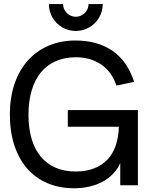

<svg xmlns="http://www.w3.org/2000/svg" viewBox="-20 -940 760 974"><path d="M364.5 -783Q327 -783 295.8 -801.2Q264.5 -819.5 246.2 -851Q228 -882.5 228 -919.5H300Q300 -902 308.8 -887.2Q317.5 -872.5 332.2 -863.8Q347 -855 364.5 -855Q382 -855 396.8 -863.8Q411.5 -872.5 420.2 -887.2Q429 -902 429 -919.5H501Q501 -882.5 482.8 -851Q464.5 -819.5 433 -801.2Q401.5 -783 364.5 -783ZM590 -112.5Q576.5 -82.5 554 -58.8Q531.5 -35 501.5 -18.8Q471.5 -2.5 434.8 6.2Q398 15 356.5 15Q281.5 15 221.2 -10.5Q161 -36 118.5 -84.2Q76 -132.5 53 -202.2Q30 -272 30 -360Q30 -445.5 53.8 -514.8Q77.5 -584 121 -632.8Q164.5 -681.5 226 -708Q287.5 -734.5 363 -734.5Q474 -734.5 550 -682.5Q626 -630.5 660.5 -524.5L570.5 -506Q559.5 -540.5 540 -567.2Q520.5 -594 494 -612.2Q467.5 -630.5 435 -640Q402.5 -649.5 365 -649.5Q308 -649.5 263.2 -630Q218.5 -610.5 187.8 -573.2Q157 -536 140.8 -481.5Q124.5 -427 124.5 -357Q124.5 -289.5 140.2 -236Q156 -182.5 186.5 -145.8Q217 -109 261.5 -89.5Q306 -70 363.5 -70Q416 -70 456.5 -85.5Q497 -101 524.8 -130.2Q552.5 -159.5 567 -201.8Q581.5 -244 583 -297H324V-381.5H679.5V0H590Z"/></svg>

Font: Vela Sans Med
Style: Regular
Weight: 500
Designer: Principal design: Mikhail Sharanda - project Manrope.
Design modification: Ravid Balaliev
Foundry: Mikhail Sharanda
Version: Version 1.001